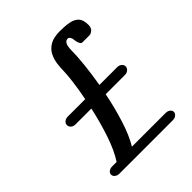

<svg xmlns="http://www.w3.org/2000/svg" viewBox="-204 -867 994 994"><g transform="rotate(-45 293.0 -370.0)"><path d="M60 -27Q60 -38 70 -45.5Q80 -53 94 -53H127Q161 -105 187 -183.5Q213 -262 230 -341H114Q100 -341 90 -349Q80 -357 80 -370Q80 -382 90 -390Q100 -398 114 -398H242Q254 -460 260 -508.5Q266 -557 266 -578Q266 -604 270 -632.5Q274 -661 287 -685.5Q300 -710 326.5 -725Q353 -740 399 -740Q437 -740 465.5 -734.5Q494 -729 510 -712Q526 -695 526 -658Q526 -636 513.5 -626Q501 -616 492 -616H439Q432 -616 427 -625Q422 -634 420 -644.5Q418 -655 418 -659Q418 -667 412.5 -675.5Q407 -684 399 -684Q386 -684 378 -670.5Q370 -657 370 -620Q370 -587 364 -527.5Q358 -468 346 -398H476Q490 -398 500 -390Q510 -382 510 -370Q510 -358 500 -349.5Q490 -341 476 -341H335Q319 -260 294.5 -182Q270 -104 239 -53H486Q500 -53 510 -45.5Q520 -38 520 -27Q520 -16 510 -8Q500 0 486 0H94Q80 0 70 -8Q60 -16 60 -27Z"/></g></svg>

Font: Yusei Magic
Style: Regular
Weight: 400
Designer: Tanukizamurai
Foundry: Yusei Magic Project
Version: Version 1.200